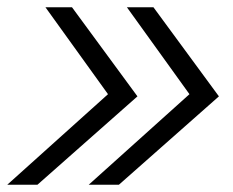

<svg xmlns="http://www.w3.org/2000/svg" viewBox="-22 -508 642 528"><path d="M400 -488 580 -243 305 0H222L499 -249L327 -488ZM176 -488 356 -243 81 0H-2L275 -249L103 -488Z"/></svg>

Font: Red Hat Mono
Style: Italic
Weight: 400
Italic angle: -12°
Monospace: yes
Designer: Pentagram, MCKL
Foundry: MCKL
Version: Version 1.030